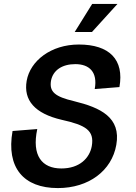

<svg xmlns="http://www.w3.org/2000/svg" viewBox="-20 -943 696 979"><path d="M275 16C433 16 550 -73 573 -204C598 -344 493 -394 358 -427C260 -450 231 -475 240 -531C250 -585 297 -616 364 -616C435 -616 479 -576 463 -489L589 -499C614 -639 538 -716 382 -716C240 -716 134 -633 116 -531C99 -432 157 -364 295 -332C417 -305 462 -278 448 -198C437 -137 386 -84 293 -84C194 -84 141 -149 170 -285L44 -275C11 -88 100 16 275 16ZM361 -780H449L579 -923H450Z"/></svg>

Font: Uncut Sans Semibold
Style: Italic
Weight: 600
Italic angle: -10°
Designer: Kasper Nordkvist
Foundry: Uncut Type
Version: Version 1.111;FEAKit 1.0